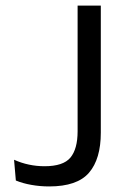

<svg xmlns="http://www.w3.org/2000/svg" viewBox="-20 -659 452 687"><path d="M155.8 8.1Q123.4 8.1 92.6 2.6Q61.7 -2.8 36.7 -13.1L30.3 -87.4Q56.3 -75.7 83.6 -70Q110.9 -64.2 139.3 -64.2Q206.3 -64.2 232 -95.1Q257.7 -126 257.7 -189.3V-639H340.7V-184.4Q340.7 -90 298.5 -41Q256.4 8.1 155.8 8.1Z"/></svg>

Font: Anek Bangla Medium
Style: Regular
Weight: 500
Designer: Sulekha Rajkumar (Bangla), Yesha Goshar (Latin)
Foundry: Ek Type
Version: Version 1.003